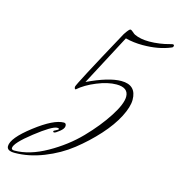

<svg xmlns="http://www.w3.org/2000/svg" viewBox="-167 -607 673 712"><g transform="rotate(15 170.0 -250.5)"><path d="M240 -491 137 -296Q217 -334 265 -334Q323 -334 323 -277Q323 -250 303 -211Q283 -172 246 -131Q209 -90 164 -54.5Q119 -19 62 3.5Q5 26 -49 26Q-79 26 -79 8Q-79 -23 -9.5 -76.5Q60 -130 99 -130Q108 -130 108 -119Q108 -109 93 -97Q78 -85 73 -85Q69 -85 69 -89Q69 -91 78 -95Q87 -99 87 -102Q87 -105 80 -105Q61 -105 -1 -56.5Q-63 -8 -63 11Q-63 18 -52 18Q6 18 71.5 -19Q137 -56 185 -105.5Q233 -155 265 -204.5Q297 -254 297 -282Q297 -317 251 -317Q218 -317 176.5 -300Q135 -283 109 -260Q104 -260 104 -269Q104 -277 228 -504Q243 -527 248 -527Q252 -527 258.5 -521Q265 -515 269 -513Q292 -502 326 -502Q345 -502 366 -505Q387 -508 400 -512L413 -515Q419 -515 419 -511Q419 -504 412 -502Q367 -483 306 -483Q271 -483 240 -491Z"/></g></svg>

Font: Herr Von Muellerhoff
Style: Regular
Weight: 400
Designer: Alejandro Paul
Foundry: Alejandro Paul
Version: Version 1.000